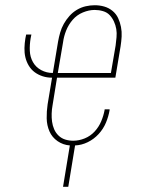

<svg xmlns="http://www.w3.org/2000/svg" viewBox="-20 -548 540 734"><path d="M221 166 247 8Q221 6 200 -8.5Q179 -23 169 -46Q159 -69 158.5 -95.5Q158 -122 162 -149L179 -251Q160 -251 143 -256.5Q126 -262 112.5 -272Q99 -282 90 -297Q81 -312 77 -329Q73 -346 73.5 -364.5Q74 -383 77 -401L80 -416H100L97 -401Q93 -377 94 -353.5Q95 -330 106 -310.5Q117 -291 137.5 -280Q158 -269 182 -269L202 -389Q205 -406 210 -423.5Q215 -441 224 -457Q233 -473 245.5 -487Q258 -501 274 -510.5Q290 -520 307.5 -524Q325 -528 342 -528Q361 -528 378.5 -523Q396 -518 410 -506.5Q424 -495 431.5 -479Q439 -463 442.5 -445Q446 -427 445 -408.5Q444 -390 441 -371L421 -251H198L181 -146Q178 -130 177.5 -114Q177 -98 179 -83Q181 -68 187 -54Q193 -40 204 -29.5Q215 -19 229.5 -14.5Q244 -10 260 -10Q282 -10 304 -19Q326 -28 342 -45.5Q358 -63 367 -84.5Q376 -106 380 -128V-130H399V-127Q395 -103 385 -79Q375 -55 357 -35.5Q339 -16 315.5 -4.5Q292 7 267 8L241 166ZM201 -269H404L422 -374Q424 -390 425.5 -406Q427 -422 424.5 -437Q422 -452 415.5 -466Q409 -480 399 -490.5Q389 -501 373.5 -505.5Q358 -510 342 -510Q320 -510 297 -500.5Q274 -491 258 -472.5Q242 -454 233 -431.5Q224 -409 221 -386Z"/></svg>

Font: Iosevka Term Curly Th Obl
Style: Regular
Weight: 100
Italic angle: -9°
Designer: Belleve Invis
Foundry: Belleve Invis
Version: Version 32.3.0